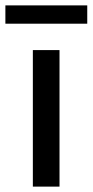

<svg xmlns="http://www.w3.org/2000/svg" viewBox="-49 -693 344 713"><path d="M172 0H73V-507H172ZM275 -605H-29V-673H275Z"/></svg>

Font: Hind Siliguri Medium
Style: Regular
Weight: 500
Designer: Jyotish Sonowal
Foundry: Indian Type Foundry
Version: Version 1.001;PS 1.0;hotconv 1.0.86;makeotf.lib2.5.63406; tt